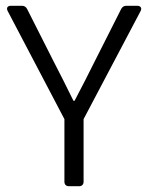

<svg xmlns="http://www.w3.org/2000/svg" viewBox="-20 -645 514 665"><path d="M203.1 -232.4V-15.6C203.1 -5.9 209 0 218.8 0H253.9C263.7 0 269.5 -5.9 269.5 -15.6V-232.4L466.8 -606.4C472.7 -617.2 466.8 -625 455.1 -625H418C409.2 -625 403.3 -621.1 399.4 -613.3L309.6 -435.5C287.1 -390.6 263.7 -343.8 238.3 -295.9H234.4C210.9 -343.8 187.5 -390.6 164.1 -435.5L74.2 -613.3C70.3 -621.1 64.5 -625 55.7 -625H17.6C5.9 -625 1 -617.2 6.8 -606.4Z"/></svg>

Font: Ed Sans Neue Light
Style: Regular
Weight: 300
Designer: Stephen Hutchings
Version: Version 1.004;PS 001.004;hotconv 1.0.88;makeotf.lib2.5.64775